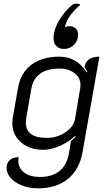

<svg xmlns="http://www.w3.org/2000/svg" viewBox="-20 -818 591 1047"><path d="M16 98Q16 70 33.5 54.5Q51 39 82 39Q80 51 80 58Q80 99 112 123Q144 147 198 147Q265 147 305 114Q345 81 356 17L367 -49Q384 -63 392 -72L390 -77Q352 -42 304.5 -21.5Q257 -1 214 -1Q165 -1 127 -20Q89 -39 68 -72Q47 -105 47 -146Q47 -154 49 -172L78 -337Q92 -420 150.5 -464.5Q209 -509 304 -509Q399 -509 453 -423L456 -427L441 -452Q450 -509 522 -509L430 12Q413 107 350 158Q287 209 187 209Q141 209 101.5 194Q62 179 39 153.5Q16 128 16 98ZM389 -169 418 -340Q419 -345 419 -355Q419 -393 387 -418.5Q355 -444 305 -444Q171 -444 151 -335L123 -174Q121 -165 121 -149Q121 -66 236 -66Q291 -66 336.5 -96.5Q382 -127 389 -169ZM334 -670Q338 -672 344 -673.5Q350 -675 356 -675Q380 -675 393 -662.5Q406 -650 406 -629Q406 -597 383.5 -574Q361 -551 329 -551Q303 -551 287.5 -566.5Q272 -582 272 -605Q272 -656 302.5 -707Q333 -758 375 -792Q384 -798 398 -798Q413 -798 418 -792Q345 -729 334 -670Z"/></svg>

Font: K2D Light
Style: Italic
Weight: 300
Italic angle: -10°
Designer: Katatrad Aksorn Co.,Ltd.
Foundry: Cadson Demak Co.,Ltd.
Version: Version 1.000; ttfautohint (v1.6)